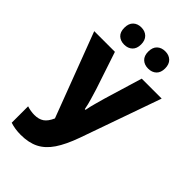

<svg xmlns="http://www.w3.org/2000/svg" viewBox="-276 -1011 1109 1109"><g transform="rotate(45 278.5 -456.0)"><path d="M129 10Q82 10 43 -3V-137Q74 -127 104 -127Q139 -127 162 -142.5Q185 -158 202 -197L6 -714H175L251 -486Q260 -456 270 -423Q280 -390 286 -357H292Q298 -390 307 -421Q316 -452 324 -482L394 -714H557L383 -221Q353 -137 319 -86.5Q285 -36 239.5 -13Q194 10 129 10ZM115 -851Q115 -886 134 -904Q153 -922 183 -922Q214 -922 233 -903.5Q252 -885 252 -851Q252 -817 233 -799Q214 -781 183 -781Q153 -781 134 -798.5Q115 -816 115 -851ZM310 -851Q310 -886 329 -904Q348 -922 379 -922Q410 -922 429 -903.5Q448 -885 448 -851Q448 -817 429 -799Q410 -781 379 -781Q348 -781 329 -799Q310 -817 310 -851Z"/></g></svg>

Font: Noto Sans Condensed ExtraBold
Style: Regular
Weight: 800
Width: 3
Designer: Monotype Design Team
Foundry: Monotype Imaging Inc.
Version: Version 2.013; ttfautohint (v1.8.4.7-5d5b)